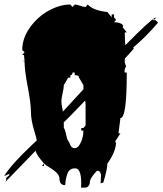

<svg xmlns="http://www.w3.org/2000/svg" viewBox="-44 -756 729 861"><path d="M250.5 65.9Q250.5 66.4 250.2 67.4Q250 68.4 250 69.3V67.4Q250 66.9 250.5 65.9ZM337.9 -305.2Q253.4 -216.8 242.2 -207.5V-182.1Q246.6 -177.2 250 -163.1Q257.8 -125.5 261.7 -125.5Q264.2 -122.1 268.6 -111.8Q276.4 -91.3 289.8 -91.3Q303.2 -91.3 312.5 -106.4Q330.1 -134.8 330.1 -170.4H320.3V-182.1H330.1L339.8 -193.4V-283.2Q339.8 -294.4 337.9 -305.2ZM319.3 85.4 320.3 67.4Q320.3 -1 293.9 -1Q268.1 -2 258.8 21.5Q252.4 38.1 250.5 54.2Q248.5 70.3 248.3 71.5Q248 72.8 248 74.2Q222.7 74.2 222.7 44.4Q222.7 21.5 178.2 -4.9Q159.2 -16.6 153.3 -22.5V-11.7H144.5L153.3 -22.5Q150.9 -25.9 145.5 -32.2Q140.1 -38.6 136.2 -43.5Q132.3 -48.3 127.9 -54.7Q118.7 -67.4 115.7 -80.1Q-18.1 58.1 -20.5 60.5L-15.6 50.3Q-16.6 50.3 -16.6 45.2Q-16.6 40 -9.3 35.6Q-2 31.2 -2 28.1Q-2 24.9 -4.4 24.9Q-6.8 24.9 -23.4 33.2L-22.5 32.2L-24.4 31.7Q8.3 -20 95.7 -102.5Q112.8 -118.7 121.1 -126.5Q118.7 -140.1 111.3 -163.6Q94.7 -216.3 94.7 -254.2Q94.7 -292 80.6 -365.7Q66.4 -439.5 66.4 -475.6L55.7 -487.3L66.4 -478L63.5 -510.7L59.6 -508.3L55.7 -509.8L66.4 -522L55.7 -531.7Q55.7 -584.5 90.3 -632.8Q125 -681.2 174.8 -708.5Q224.6 -735.8 271.5 -735.8L281.2 -724.6L291 -735.8Q299.3 -735.8 315.2 -730.2Q331.1 -724.6 339.8 -724.6L349.6 -735.8Q373.5 -709 437.5 -702.1L457 -678.7V-691.4H467.8L466.8 -678.7L476.6 -667.5L467.8 -656.2Q485.4 -656.2 496.6 -651.1Q507.8 -646 507.8 -639.6Q507.8 -637.7 505.9 -634.8L524.4 -610.8H515.6Q515.6 -570.8 518.1 -553.2Q626.5 -663.6 654.3 -678.7L650.9 -669.4H640.6L643.1 -665L655.3 -666.5L654.3 -661.1L657.7 -662.1L664.6 -654.3Q607.9 -587.9 553.7 -543.5L555.7 -537.6Q552.2 -533.2 532.2 -511.2Q532.7 -510.3 533.2 -509.8Q531.7 -509.8 530.8 -509.8Q524.4 -502.4 516.6 -494.1Q512.2 -475.1 521.5 -460Q514.6 -445.3 514.6 -438.7Q514.6 -432.1 515.6 -430.7H524.4V-423.8Q524.4 -226.6 496.1 -226.6L487.3 -158.2H496.1L472.7 -122.1L476.6 -113.8Q472.7 -70.8 437.5 -22.5Q437.5 2.9 418.9 63.5Q408.2 63.5 407.2 68.4L409.2 29.3Q409.2 23.9 405 16.8Q400.9 9.8 395.5 9.8L389.6 10.7Q371.1 31.2 365 42Q358.9 52.7 358.4 65.9L359.4 63.5Q359.4 64.9 358.4 65.9V68.4Q351.1 85.4 339.8 85.4ZM241.2 -207 239.3 -204.6V-204.1L237.3 -202.1L240.2 -204.1Q241.2 -206.5 241.2 -207ZM330.1 -355.5Q330.1 -359.9 330.1 -364.3V-374L310.5 -407.7Q310.5 -418.9 292.5 -418.9Q292 -418.9 292 -418.9H291V-430.7H281.2Q281.2 -418.9 271.5 -418.9V-407.7H261.7L242.2 -374Q242.2 -360.8 236.8 -338.1Q231.4 -315.4 231.4 -302Q231.4 -288.6 234.6 -274.7Q237.8 -260.7 237.8 -255.4Q290 -312.5 330.1 -355.5ZM231.9 -249H231.4Q231.4 -249 231.4 -248.5Q231.9 -248.5 231.9 -249Z"/></svg>

Font: Butcherman
Style: Regular
Weight: 400
Version: Version 001.004